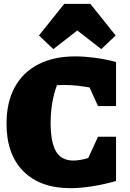

<svg xmlns="http://www.w3.org/2000/svg" viewBox="-20 -968 676 1001"><path d="M347 13Q190 13 102 -75Q14 -163 14 -323Q14 -434 56.5 -512.5Q99 -591 179.5 -632.5Q260 -674 372 -674Q418 -674 472.5 -667Q527 -660 585 -645V-415H491L447 -512Q414 -518 381 -521.5Q348 -525 315 -525Q297 -525 277 -524Q244 -435 244 -327Q244 -228 271.5 -179.5Q299 -131 363 -131Q396 -131 440 -144L491 -255H585V-24Q450 13 347 13ZM451 -948 583 -783 508 -712 383 -809 258 -712 183 -783 315 -948Z"/></svg>

Font: Piazzolla SC Black
Style: Regular
Weight: 900
Designer: Juan Pablo del Peral
Foundry: Huerta Tipografica
Version: Version 1.330